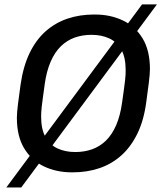

<svg xmlns="http://www.w3.org/2000/svg" viewBox="-20 -761 736 859"><path d="M300.8 10Q232.5 10 176.9 -16.4Q121.2 -42.8 88.4 -96.9Q55.5 -151 55.5 -234Q55.5 -255.5 60.5 -295.9Q65.5 -336.2 71.8 -380.8Q83.5 -463.2 112.1 -522.9Q140.8 -582.5 184 -620.9Q227.2 -659.2 282 -677.6Q336.8 -696 399.8 -696H405.5Q473.8 -696 529.5 -669.6Q585.2 -643.2 618 -589.1Q650.8 -535 650.8 -452Q650.8 -430.8 645.8 -390.6Q640.8 -350.5 634.5 -305.2Q623.8 -222.8 594.6 -163.1Q565.5 -103.5 522.2 -65.1Q479 -26.8 424.2 -8.4Q369.5 10 306.5 10ZM317 -80.8Q357.2 -80.8 392 -93.1Q426.8 -105.5 453.9 -131.9Q481 -158.2 499.5 -200.5Q518 -242.8 526.2 -302.2Q531.2 -337.8 534.5 -361.5Q537.8 -385.2 539.5 -401.1Q541.2 -417 541.8 -427.6Q542.2 -438.2 542.2 -447.2Q542.2 -504.2 522.8 -538.8Q503.2 -573.2 468.8 -589.2Q434.2 -605.2 389.2 -605.2Q349 -605.2 314.2 -592.9Q279.5 -580.5 252.4 -554.1Q225.2 -527.8 206.8 -485.5Q188.2 -443.2 180 -383.8Q175.2 -348.2 171.9 -324.5Q168.5 -300.8 166.8 -284.9Q165 -269 164.5 -258.4Q164 -247.8 164 -238.8Q164 -182.8 183.5 -147.8Q203 -112.8 237.6 -96.8Q272.2 -80.8 317 -80.8ZM8.2 77.8 615.5 -741.2H682L75 77.8Z"/></svg>

Font: Chivo Medium
Style: Italic
Weight: 500
Italic angle: -8.05°
Designer: Hector Gatti
Foundry: Omnibus-Type
Version: Version 2.002